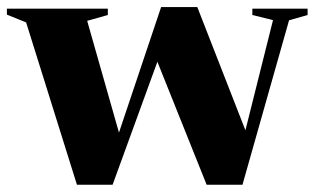

<svg xmlns="http://www.w3.org/2000/svg" viewBox="-28 -519 892 544"><path d="M745.5 -462 687 -476.5V-494.5H843.5V-476.5L791 -461.5L659 4.5H557.5L402.5 -382.5L436.5 -395L291 4.5H190L46 -455.5L-8.5 -477.5V-494.5H277.5V-476.5L219 -460L319 -108.5L288.5 -82L428.5 -499H531L682.5 -111L650.5 -82.5Z"/></svg>

Font: Newsreader 60pt
Style: Bold
Weight: 700
Designer: Hugues Gentile
Foundry: Production Type
Version: Version 1.003